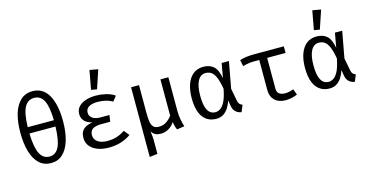

<svg xmlns="http://www.w3.org/2000/svg" viewBox="-97 -1312 3886 2015"><g transform="rotate(-15 1846.0 -305.0)"><path d="M308.7 -768.2Q423.1 -768.2 481.5 -665.6Q540 -563.1 540 -381.5Q540 -262.6 513.3 -174.1Q486.7 -85.6 434.9 -36.9Q383.1 11.8 307.7 11.8Q231.3 11.8 179.7 -35.9Q128.2 -83.6 101.8 -171.5Q75.4 -259.5 75.4 -380.5Q75.4 -499.5 102.1 -586.4Q128.7 -673.3 180.8 -720.8Q232.8 -768.2 308.7 -768.2ZM308.7 -695.9Q238.5 -695.9 203.6 -629.7Q168.7 -563.6 165.6 -415.9H449.7Q446.7 -563.6 412.6 -629.7Q378.5 -695.9 308.7 -695.9ZM448.7 -347.2H165.6Q169.7 -195.4 204.4 -127.2Q239 -59 307.7 -59Q376.4 -59 410.5 -127.2Q444.6 -195.4 448.7 -347.2Z M1016.4 -247.2H924.1Q854.9 -247.2 824.6 -225.9Q794.4 -204.6 794.4 -159.5Q794.4 -114.4 832.6 -86.9Q870.8 -59.5 939 -59.5Q997.9 -59.5 1044.6 -75.6Q1091.3 -91.8 1128.7 -118.5L1175.4 -61Q1136.4 -31.3 1074.4 -9.7Q1012.3 11.8 933.8 11.8Q867.2 11.8 814.6 -7.7Q762.1 -27.2 731.3 -64.6Q700.5 -102.1 700.5 -156.4Q700.5 -217.9 735.6 -249Q770.8 -280 835.9 -289.2Q779.5 -301 751 -332.3Q722.6 -363.6 722.6 -407.7Q722.6 -455.4 751.8 -487.4Q781 -519.5 830.5 -535.4Q880 -551.3 939.5 -551.3Q990.8 -551.3 1047.2 -538.5Q1103.6 -525.6 1145.1 -496.4L1101.5 -442.6Q1066.7 -464.1 1025.1 -473.3Q983.6 -482.6 943.1 -482.6Q881 -482.6 846.4 -462.1Q811.8 -441.5 811.8 -398.5Q811.8 -361.5 843.3 -339.5Q874.9 -317.4 929.7 -317.4H1027.2ZM946.7 -828.2 1037.9 -811.8 970.8 -611.3 908.7 -622.1Z M1726.7 -540V-171.8Q1726.7 -119 1736.2 -74.9Q1745.6 -30.8 1755.4 0L1673.8 11.8Q1665.6 -1.5 1658.5 -28.5Q1651.3 -55.4 1649.2 -74.9Q1625.1 -35.4 1585.1 -11.8Q1545.1 11.8 1504.6 11.8Q1463.6 11.8 1440.8 0.5Q1417.9 -10.8 1398.5 -39.5Q1402.1 -11.8 1404.9 10.8Q1407.7 33.3 1407.7 49.7V206.7L1321.5 217.4V-540H1407.7V-237.4Q1407.7 -183.1 1413.3 -144.4Q1419 -105.6 1438.2 -84.9Q1457.4 -64.1 1498.5 -64.1Q1547.2 -64.1 1582.3 -89Q1617.4 -113.8 1640.5 -146.2V-540Z M2107.7 -551.3Q2176.4 -551.3 2218.5 -514.6Q2260.5 -477.9 2277.4 -382.1L2305.6 -540H2384.6L2331.8 -252.3L2358.5 -112.3Q2363.1 -90.8 2373.6 -79.2Q2384.1 -67.7 2404.1 -60L2373.8 12.8Q2335.4 6.7 2310.8 -16.7Q2286.2 -40 2279.5 -84.6L2270.3 -142.6Q2256.4 -101 2234.6 -65.9Q2212.8 -30.8 2180.3 -9.5Q2147.7 11.8 2102.1 11.8Q2010.3 11.8 1958.2 -56.9Q1906.2 -125.6 1906.2 -265.1Q1906.2 -348.7 1928.7 -413.3Q1951.3 -477.9 1995.9 -514.6Q2040.5 -551.3 2107.7 -551.3ZM2114.4 -482.1Q2059 -482.1 2029 -426.4Q1999 -370.8 1999 -265.1Q1999 -158.5 2027.2 -108.2Q2055.4 -57.9 2110.3 -57.9Q2135.4 -57.9 2162.3 -74.1Q2189.2 -90.3 2213.6 -136.7Q2237.9 -183.1 2255.4 -273.8Q2241 -356.9 2221.3 -402.1Q2201.5 -447.2 2174.9 -464.6Q2148.2 -482.1 2114.4 -482.1Z M2981 -540V-468.2H2781V-133.3Q2781 -93.3 2805.6 -76.7Q2830.3 -60 2869.2 -60Q2890.8 -60 2914.4 -65.1Q2937.9 -70.3 2959.5 -79L2983.1 -15.9Q2964.6 -6.2 2927.9 2.8Q2891.3 11.8 2854.9 11.8Q2781.5 11.8 2738.2 -29Q2694.9 -69.7 2694.9 -143.1V-468.2H2648.7Q2611.3 -468.2 2584.6 -464.9Q2557.9 -461.5 2515.4 -449.7L2501.5 -518.5Q2536.9 -530.8 2575.9 -535.4Q2614.9 -540 2661 -540Z M3338.5 -551.3Q3407.2 -551.3 3449.2 -514.6Q3491.3 -477.9 3508.2 -382.1L3536.4 -540H3615.4L3562.6 -252.3L3589.2 -112.3Q3593.8 -90.8 3604.4 -79.2Q3614.9 -67.7 3634.9 -60L3604.6 12.8Q3566.2 6.7 3541.5 -16.7Q3516.9 -40 3510.3 -84.6L3501 -142.6Q3487.2 -101 3465.4 -65.9Q3443.6 -30.8 3411 -9.5Q3378.5 11.8 3332.8 11.8Q3241 11.8 3189 -56.9Q3136.9 -125.6 3136.9 -265.1Q3136.9 -348.7 3159.5 -413.3Q3182.1 -477.9 3226.7 -514.6Q3271.3 -551.3 3338.5 -551.3ZM3345.1 -482.1Q3289.7 -482.1 3259.7 -426.4Q3229.7 -370.8 3229.7 -265.1Q3229.7 -158.5 3257.9 -108.2Q3286.2 -57.9 3341 -57.9Q3366.2 -57.9 3393.1 -74.1Q3420 -90.3 3444.4 -136.7Q3468.7 -183.1 3486.2 -273.8Q3471.8 -356.9 3452.1 -402.1Q3432.3 -447.2 3405.6 -464.6Q3379 -482.1 3345.1 -482.1ZM3367.7 -828.2 3459 -811.8 3391.8 -611.3 3329.7 -622.1Z"/></g></svg>

Font: FiraCode Nerd Font Mono
Style: Regular
Weight: 400
Monospace: yes
Designer: Carrois Corporate, Edenspiekermann AG, Nikita Prokopov
Foundry: Carrois Corporate, Edenspiekermann AG, Nikita Prokopov
Version: Version 6.002;Nerd Fonts 3.4.0